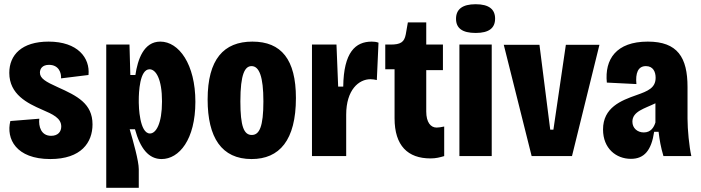

<svg xmlns="http://www.w3.org/2000/svg" viewBox="-20 -739 3321 909"><path d="M218 14C365 14 418 -65 418 -150C418 -249 345 -285 254 -326C196 -352 169 -368 169 -395C169 -413 180 -432 212 -432C259 -432 271 -393 269 -368L399 -384C407 -465 348 -542 210 -542C83 -542 24 -479 24 -394C24 -292 110 -250 179 -220C230 -198 270 -180 270 -140C270 -116 255 -96 222 -96C174 -96 162 -141 166 -177L29 -166C8 -82 56 14 218 14Z M483 150H637V62C637 23 611 -69 594 -127H619C644 -36 684 14 745 14C828 14 905 -78 905 -257C905 -435 827 -542 739 -542C660 -542 632 -457 621 -384H597L593 -528H483ZM690 -107C640 -107 637 -239 637 -252V-265C637 -301 641 -411 688 -411C718 -411 747 -365 747 -259C747 -152 718 -107 690 -107Z M1171 14C1303 14 1381 -75 1381 -275C1381 -457 1312 -542 1175 -542C1039 -542 963 -458 963 -268C963 -88 1029 14 1171 14ZM1172 -100C1135 -100 1118 -140 1118 -259C1118 -390 1140 -426 1171 -426C1207 -426 1227 -377 1227 -259C1227 -139 1208 -100 1172 -100Z M1457 0H1619V-196C1619 -314 1679 -364 1734 -364C1743 -364 1757 -362 1764 -360L1772 -537C1761 -541 1750 -542 1740 -542C1663 -542 1607 -492 1605 -329H1581L1573 -528H1457Z M2018 11C2045 11 2062 6 2083 0V-140C2068 -137 2058 -135 2047 -135C2019 -135 1998 -160 1998 -211V-407H2077V-528H1998V-633H1911L1901 -576C1894 -539 1876 -528 1829 -528H1804V-411H1848V-179C1848 -49 1911 11 2018 11Z M2232 -583C2295 -583 2324 -606 2324 -651C2324 -694 2296 -719 2232 -719C2169 -719 2139 -695 2139 -650C2139 -606 2168 -583 2232 -583ZM2155 0H2308V-528H2155Z M2497 0H2688L2818 -527H2659L2600 -125H2585L2534 -527H2365Z M2967 13C3031 13 3064 -28 3077 -115H3098C3103 -74 3108 -44 3121 0H3253C3243 -45 3235 -125 3235 -177V-327C3235 -467 3188 -542 3047 -542C2897 -542 2842 -458 2853 -348L2993 -341C2988 -392 3000 -426 3038 -426C3072 -426 3084 -399 3084 -371C3084 -323 3048 -308 2994 -289C2920 -263 2835 -230 2835 -126C2835 -36 2897 13 2967 13ZM3028 -112C2998 -112 2974 -132 2974 -163C2974 -212 3032 -225 3083 -250V-159C3076 -137 3062 -112 3028 -112Z"/></svg>

Font: Bricolage Grotesque 10pt Condensed ExtraBold
Style: Regular
Weight: 800
Width: 3
Designer: Mathieu Triay
Foundry: Atelier Triay
Version: Version 1.000;gftools[0.9.29]